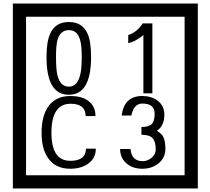

<svg xmlns="http://www.w3.org/2000/svg" viewBox="-20 -980 1195 1090"><path d="M1103 90H53V-960H1103ZM1028 15V-885H128V15ZM497 -656Q497 -442 371 -442Q244 -442 244 -656Q244 -744 265 -789Q294 -855 371 -855Q448 -855 477 -789Q497 -745 497 -656ZM444 -656Q444 -723 435 -752Q420 -809 371 -809Q322 -809 306 -752Q298 -723 298 -656Q298 -587 306 -553Q322 -488 371 -488Q419 -488 435 -554Q444 -587 444 -656ZM845 -450H794V-781Q748 -743 708 -735V-781Q759 -798 790 -847H845ZM524 -136Q524 -80 478 -49Q438 -22 379 -22Q294 -22 252 -84Q216 -136 216 -226Q216 -317 251 -371Q293 -435 380 -435Q442 -435 479 -409Q522 -379 522 -321H466Q466 -391 381 -391Q272 -391 272 -226Q272 -67 379 -67Q468 -67 468 -136ZM919 -136Q919 -84 880.5 -53Q842 -22 789 -22Q734 -22 700 -51Q662 -82 662 -134H721Q727 -65 790 -65Q818 -65 841 -84.5Q864 -104 864 -132Q864 -177 846 -196Q828 -215 783 -215V-259Q825 -259 841.5 -276Q858 -293 858 -334Q858 -392 789 -392Q738 -392 726 -324H671Q684 -435 788 -435Q839 -435 874 -409Q913 -380 913 -330Q913 -265 871 -238Q895 -222 903 -210Q919 -185 919 -136Z"/></svg>

Font: Unicode BMP Fallback SIL
Style: Regular
Weight: 400
Foundry: NRSI, SIL International
Version: Version 5.1 Based on Unicode 5.1